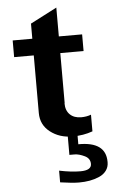

<svg xmlns="http://www.w3.org/2000/svg" viewBox="-60 -687 576 975"><g transform="rotate(-5 228.0 -199.5)"><path d="M456.1 155.8V158.2Q456.1 182.6 442.6 200.7Q429.2 218.8 406.2 228.8Q383.3 238.8 357.7 243.4Q332 248 303.2 248Q269 248 207 238.8V179.2Q267.6 191.9 314.9 191.9Q371.1 191.9 371.1 159.2Q371.1 131.3 344.2 118.2Q314.9 104 292 104H266.1V3.9H315.9V54.2Q456.1 52.7 456.1 155.8ZM265.1 -159.2H264.2Q264.2 -122.1 285.4 -101.6Q306.6 -81.1 342.8 -81.1Q370.1 -81.1 393.1 -89.8V-4.9Q346.2 12.2 291 12.2Q224.1 12.2 177 -24.4Q129.9 -61 129.9 -121.1V-415H29.8V-500H129.9V-577.1L265.1 -647V-500H383.8V-415H265.1Z"/></g></svg>

Font: Perun
Style: Bold
Weight: 700
Foundry: Copyright (c) Stefan Peev, Context Ltd, 2016
Version: Version 1.0000